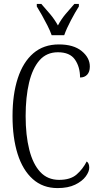

<svg xmlns="http://www.w3.org/2000/svg" viewBox="-20 -951 506 981"><path d="M274 10Q199 10 147.5 -36Q96 -82 70 -164.5Q44 -247 44 -358Q44 -469 71 -551.5Q98 -634 150.5 -679Q203 -724 281 -724Q356 -724 397.5 -690Q439 -656 439 -611Q439 -584 425.5 -569.5Q412 -555 389 -555Q389 -609 363 -646.5Q337 -684 276 -684Q218 -684 182 -643Q146 -602 128.5 -528.5Q111 -455 111 -358Q111 -260 129.5 -186.5Q148 -113 185.5 -72.5Q223 -32 282 -32Q340 -32 371.5 -59.5Q403 -87 423 -126Q436 -117 436 -94Q436 -74 418 -49.5Q400 -25 364 -7.5Q328 10 274 10ZM244 -771Q236 -794 222.5 -820.5Q209 -847 194.5 -873Q180 -899 168 -918V-931H191Q215 -904 236.5 -878.5Q258 -853 276 -821Q293 -853 314.5 -878.5Q336 -904 360 -931H383V-918Q365 -890 342.5 -847.5Q320 -805 308 -771Z"/></svg>

Font: Noto Serif Tamil ExtraCondensed Light
Style: Regular
Weight: 300
Width: 2
Designer: Indian Type Foundry, Tom Grace, and the Monotype Design Team
Foundry: Monotype Imaging Inc.
Version: Version 2.004; ttfautohint (v1.8.4.7-5d5b)